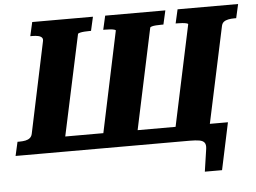

<svg xmlns="http://www.w3.org/2000/svg" viewBox="-90 -785 1379 1033"><g transform="rotate(-5 600.0 -268.5)"><path d="M908 0H882L898 -81H1122L1068 173H975L993 51Q996 29 988 18Q980 7 960.5 3.5Q941 0 908 0ZM872 0H136L154 -81H891ZM-32 0 -15 -75H-4Q14 -75 28.5 -78Q43 -81 52.5 -89Q62 -97 65 -111L168 -599Q172 -614 165.5 -621.5Q159 -629 145.5 -632Q132 -635 114 -635H103L120 -710H448L431 -635H422Q409 -635 395 -634Q381 -633 371 -630.5Q361 -628 360 -625L226 0ZM1007 0H822L955 -625Q956 -628 946.5 -630.5Q937 -633 923.5 -634Q910 -635 896 -635H888L905 -710H1232L1215 -635H1204Q1187 -635 1172 -632Q1157 -629 1147.5 -621.5Q1138 -614 1135 -599ZM617 0H432L564 -625Q565 -628 556.5 -630.5Q548 -633 534.5 -634Q521 -635 507 -635H497L514 -710H839L822 -635H811Q796 -635 782 -634Q768 -633 759.5 -630.5Q751 -628 750 -625Z"/></g></svg>

Font: Roboto Serif
Style: Bold Italic
Weight: 700
Italic angle: -10°
Designer: Greg Gazdowicz
Foundry: Commercial Type
Version: Version 1.008